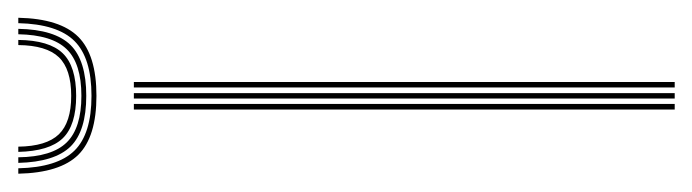

<svg xmlns="http://www.w3.org/2000/svg" viewBox="-310 -470 768 213"><g transform="rotate(-90 74.5 -364.0)"><path d="M83.5 0V-600H89.5V0ZM59 0V-600H65.2V0ZM71.2 0V-600H77.2V0ZM74.2 -641.5Q28.8 -641.5 8.8 -661.6Q-11.2 -681.8 -12.2 -728.2H-6.2Q-5.2 -684.8 13.4 -665.9Q32 -647 74.2 -647Q116.2 -647 135 -665.9Q153.8 -684.8 154.8 -728.2H160.8Q159.8 -681.8 139.6 -661.6Q119.5 -641.5 74.2 -641.5ZM74.2 -652.8Q35.2 -652.8 18 -670.2Q0.8 -687.8 -0.2 -728.2H6Q6.5 -690.8 22.5 -674.5Q38.5 -658.2 74.2 -658.2Q110 -658.2 125.9 -674.5Q141.8 -690.8 142.5 -728.2H148.5Q147.8 -687.8 130.5 -670.2Q113.2 -652.8 74.2 -652.8ZM74.2 -664Q41.5 -664 27.1 -678.9Q12.8 -693.8 12 -728.2H17.8Q18.2 -697 31.5 -683.2Q44.8 -669.5 74.2 -669.5Q103.8 -669.5 117 -683.2Q130.2 -697 130.5 -728.2H136.2Q135.8 -693.8 121.4 -678.9Q107 -664 74.2 -664Z"/></g></svg>

Font: Big Shoulders Inline Display Thin ExtraLight
Style: Regular
Weight: 250
Version: Version 2.002